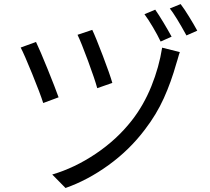

<svg xmlns="http://www.w3.org/2000/svg" viewBox="-20 -873 1040 949"><path d="M535.2 -463.2 460.6 -437.2Q448.8 -480.8 415.2 -571.8Q381.6 -662.8 363.2 -701L436 -725.4Q452.8 -690.4 488.1 -597.8Q523.4 -505.2 535.2 -463.2ZM857.2 -577.4 851.8 -560Q826 -468 789.8 -387.7Q753.6 -307.4 696.2 -232.6Q620.8 -132.4 517.1 -57.3Q413.4 17.8 303.8 56.2L238.2 -10.4Q348.6 -42.8 452.9 -112.8Q557.2 -182.8 631 -277Q690.2 -352.6 728.3 -447.1Q766.4 -541.6 781.4 -637.4L868.8 -615.6Q865.4 -607 857.2 -577.4ZM269.6 -392 193.6 -363.8Q178.8 -410.6 139.1 -508.1Q99.4 -605.6 82.2 -638L158 -665.6Q178.4 -623 215.5 -531.3Q252.6 -439.6 269.6 -392ZM828.2 -691.8 774 -667.6Q759.2 -699 736.2 -738Q713.2 -777 694 -802.8L747.2 -825.2Q764.6 -800.6 787.9 -761.8Q811.2 -723 828.2 -691.8ZM955 -721.4 901.6 -697.8Q849 -793.6 819.4 -831.2L872.8 -852.8Q890.8 -829.2 914.5 -790.7Q938.2 -752.2 955 -721.4Z"/></svg>

Font: 寒蝉端黑体 Light
Style: Regular
Weight: 300
Designer: ChillDuanSans {Warren2060}; 
Source Han Sans {Ryoko NISHIZUKA 西塚涼子 (kana, bopomofo & ideographs); Paul D. Hunt (Latin, G
Foundry: ChillType&Adobe
Version: Version 1.300;Glyphs 3.3 (3306)